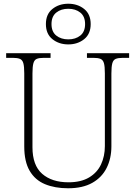

<svg xmlns="http://www.w3.org/2000/svg" viewBox="-20 -999 727 1029"><path d="M345 10Q274 10 221 -12Q168 -34 139 -83.5Q110 -133 110 -214V-606Q110 -643 105 -660.5Q100 -678 86.5 -683.5Q73 -689 49 -689H13V-714H251V-689H215Q190 -689 177 -683.5Q164 -678 159 -660Q154 -642 154 -605V-210Q154 -113 206 -67.5Q258 -22 347 -22Q414 -22 457.5 -48Q501 -74 521.5 -118Q542 -162 542 -216V-606Q542 -643 537 -660.5Q532 -678 518.5 -683.5Q505 -689 481 -689H446V-714H672V-689H639Q614 -689 600.5 -683.5Q587 -678 582 -660Q577 -642 577 -605V-215Q577 -150 551.5 -99Q526 -48 474.5 -19Q423 10 345 10ZM346 -761Q296 -761 261 -789Q226 -817 226 -870Q226 -923 261 -951Q296 -979 346 -979Q396 -979 431 -951Q466 -923 466 -870Q466 -817 431 -789Q396 -761 346 -761ZM346 -788Q385 -788 410.5 -808.5Q436 -829 436 -870Q436 -911 410.5 -931.5Q385 -952 346 -952Q307 -952 281.5 -931.5Q256 -911 256 -870Q256 -829 281.5 -808.5Q307 -788 346 -788Z"/></svg>

Font: Noto Serif Armenian ExtraLight
Style: Regular
Weight: 250
Version: Version 2.007